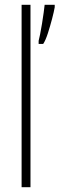

<svg xmlns="http://www.w3.org/2000/svg" viewBox="-20 -780 248 800"><path d="M107 0H70V-760H107ZM208 -750Q205 -732 197 -701.5Q189 -671 179.5 -641.5Q170 -612 160 -597H141V-610Q143 -617 147 -636.5Q151 -656 155 -681Q159 -706 162 -727.5Q165 -749 166 -760H208Z"/></svg>

Font: Noto Sans Malayalam ExtraCondensed ExtraLight
Style: Regular
Weight: 200
Width: 2
Designer: Jelle Bosma - Monotype Design Team
Foundry: Monotype Imaging Inc.
Version: Version 2.104; ttfautohint (v1.8.4.7-5d5b)